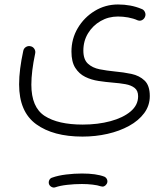

<svg xmlns="http://www.w3.org/2000/svg" viewBox="-20 -376 750 858"><path d="M65.4 1Q65.4 -32.7 70.1 -69.3Q74.7 -106 84 -148.9Q86.4 -160.2 95.9 -166Q105.5 -171.9 116.2 -169.4Q127 -167.5 133.3 -158Q139.6 -148.4 137.2 -137.2Q120.1 -56.2 120.1 2.4Q120.1 103.5 179.7 142.1Q239.3 180.7 349.6 180.7Q417.5 180.7 473.6 165.5Q529.8 150.4 563.5 122.1Q597.2 93.8 597.2 54.2Q597.2 29.3 581.8 17.1Q566.4 4.9 540.8 0.2Q515.1 -4.4 483.9 -6.8Q453.1 -9.3 420.7 -14.2Q388.2 -19 360.8 -32.5Q333.5 -45.9 316.4 -72.8Q299.3 -99.6 299.3 -145.5Q299.3 -202.6 327.6 -250.5Q356 -298.3 403.3 -327.1Q450.7 -356 507.3 -356Q564.9 -356 611.8 -336.4Q622.6 -333 627.4 -322.5Q632.3 -312 628.4 -301.8Q625 -292 615.7 -286.6Q606.4 -281.2 595.2 -285.2Q575.7 -293.9 552.5 -298.1Q529.3 -302.2 507.3 -302.2Q464.8 -302.2 429.7 -282Q394.5 -261.7 373.5 -227.3Q352.5 -192.9 352.5 -149.9Q352.5 -110.4 372.8 -91.6Q393.1 -72.8 425.3 -66.4Q457.5 -60.1 493.2 -56.6Q531.7 -53.2 567.4 -45.7Q603 -38.1 626.2 -15.9Q649.4 6.3 649.4 53.2Q649.4 95.7 624.5 129.4Q599.6 163.1 556.9 186.5Q514.2 210 460.4 222.2Q406.7 234.4 348.6 234.4Q217.8 234.4 141.6 179Q65.4 123.5 65.4 1ZM198.7 445.8Q196.3 437 200.4 428.5Q204.6 419.9 213.9 417.5Q239.7 408.2 275.6 403.8Q311.5 399.4 346.2 399.4Q410.2 399.4 446.8 413.6Q456.1 418.5 459 428Q461.9 437.5 456.5 446.3Q446.3 461.9 430.2 456.5Q416.5 451.7 393.6 449Q370.6 446.3 346.2 446.3Q312.5 446.3 280.5 450Q248.5 453.6 227.5 460.9Q218.3 463.9 209.7 459Q201.2 454.1 198.7 445.8Z"/></svg>

Font: Mikhak-DS2-FD Light
Style: Regular
Weight: 300
Designer: Amin Abedi
Version: Version 3.2